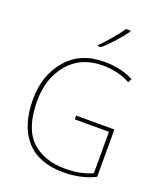

<svg xmlns="http://www.w3.org/2000/svg" viewBox="-172 -1076 1021 1198"><g transform="rotate(20 338.5 -477.0)"><path d="M347 -350V-325H574V-50Q498 -15 394 -15Q253 -15 170 -94.5Q87 -174 87 -356Q87 -504 170 -602.5Q253 -701 398 -701Q443 -701 488.5 -691.5Q534 -682 581 -657L594 -682Q509 -726 399 -726Q240 -726 149.5 -619.5Q59 -513 59 -355Q59 -180 143.5 -85Q228 10 391 10Q510 10 601 -36V-350ZM485 -964H454Q434 -932 395 -886Q356 -840 325 -810V-804H346Q384 -837 422.5 -880Q461 -923 485 -957Z"/></g></svg>

Font: Noto Sans Display Thin
Style: Regular
Weight: 250
Designer: Monotype Design Team
Foundry: Monotype Imaging Inc.
Version: Version 1.900